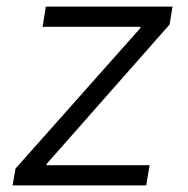

<svg xmlns="http://www.w3.org/2000/svg" viewBox="-20 -561 570 581"><path d="M18.1 0 26.9 -50.8 404.3 -475.6 405.3 -480H108.9L118.7 -541H502L493.2 -486.8L121.1 -64.9L120.6 -61H432.6L422.4 0Z"/></svg>

Font: Inter 17pt Light
Style: Italic
Weight: 300
Italic angle: -9.3988°
Version: Version 4.001;git-66647c0bb